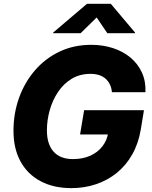

<svg xmlns="http://www.w3.org/2000/svg" viewBox="-20 -971 792 1001"><path d="M352.1 9.8Q259.3 9.8 191.4 -26.4Q123.5 -62.5 86.9 -129.4Q50.3 -196.3 50.3 -289.1Q50.3 -379.4 79.1 -460.2Q107.9 -541 161.6 -603.5Q215.3 -666 290 -701.7Q364.7 -737.3 455.6 -737.3Q516.6 -737.3 569.1 -720.2Q621.6 -703.1 660.4 -670.7Q699.2 -638.2 720 -592.5Q740.7 -546.9 738.3 -490.2H563.5Q561.5 -512.7 553 -530.5Q544.4 -548.3 530.3 -560.8Q516.1 -573.2 496.6 -579.6Q477.1 -585.9 451.7 -585.9Q396 -585.9 353.8 -560.3Q311.5 -534.7 282.7 -491.7Q253.9 -448.7 239.3 -396.7Q224.6 -344.7 224.6 -291.5Q224.6 -218.8 259.5 -180.2Q294.4 -141.6 360.4 -141.6Q411.6 -141.6 450.7 -159.2Q489.7 -176.8 513.9 -208Q538.1 -239.3 544.4 -279.8L575.2 -270H397.5L418.5 -396.5H730.5L713.9 -295.4Q701.7 -222.7 669.4 -165.8Q637.2 -108.9 589.1 -69.8Q541 -30.8 480.5 -10.5Q419.9 9.8 352.1 9.8ZM400.4 -797.9H256.8L257.3 -801.3L433.6 -951.2H557.6L684.1 -801.3L683.6 -797.9H539.6L483.9 -879.9Z"/></svg>

Font: Inter ExtraBold
Style: Italic
Weight: 800
Italic angle: -9.3988°
Designer: Rasmus Andersson
Foundry: rsms
Version: Version 4.001;git-66647c0bb